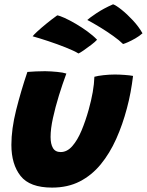

<svg xmlns="http://www.w3.org/2000/svg" viewBox="-20 -843 684 894"><path d="M419.5 -485.5Q435 -490 462.2 -493Q489.5 -496 514.5 -496Q535 -496 559.8 -494.2Q584.5 -492.5 599.5 -489.5Q595 -452 588 -414Q581 -376 571 -339Q551 -263 521 -196Q491 -129 449.2 -78Q407.5 -27 351.5 1.8Q295.5 30.5 222.5 30.5Q118.5 30.5 75.8 -23.8Q33 -78 33 -168.5Q33 -242 55.2 -330.8Q77.5 -419.5 107.5 -508Q123 -509.5 146.8 -510.5Q170.5 -511.5 190 -511.5Q218.5 -511 246.2 -508.2Q274 -505.5 289 -500.5Q271 -452 254.2 -397.8Q237.5 -343.5 226.5 -293.2Q215.5 -243 215.5 -205.5Q215.5 -172.5 226.5 -153.8Q237.5 -135 262.5 -135Q292.5 -135 316.8 -162.8Q341 -190.5 359.8 -235.5Q378.5 -280.5 393 -332.5Q405 -375.5 411.8 -414Q418.5 -452.5 419.5 -485.5ZM506.5 -823Q520 -818.5 545.8 -798Q571.5 -777.5 598.8 -748.2Q626 -719 643.5 -688Q629 -675 610.2 -664.2Q591.5 -653.5 575.5 -646.5Q559.5 -639.5 553 -638Q536 -655 507.2 -675.5Q478.5 -696 446.2 -715.8Q414 -735.5 386.5 -750Q394.5 -758 428.2 -780.8Q462 -803.5 506.5 -823ZM246.5 -771.5Q257.5 -770 280.8 -759.5Q304 -749 332.2 -732.5Q360.5 -716 387.2 -696.5Q414 -677 432 -658Q423.5 -648.5 405.2 -634.5Q387 -620.5 369.5 -608.5Q352 -596.5 345.5 -594Q325 -606.5 286 -622Q247 -637.5 204.8 -651.5Q162.5 -665.5 132 -674Q136 -680 153.2 -696Q170.5 -712 195.2 -732.2Q220 -752.5 246.5 -771.5Z"/></svg>

Font: Grandstander ExtraBold
Style: Italic
Weight: 800
Italic angle: -15°
Designer: Tyler Finck
Foundry: Etcetera Type Co
Version: Version 1.200; ttfautohint (v1.8.3)